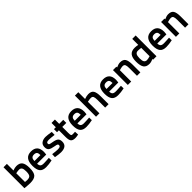

<svg xmlns="http://www.w3.org/2000/svg" viewBox="545 -2632 4566 4566"><g transform="rotate(-45 2828.0 -349.0)"><path d="M309 -511Q412 -511 458 -452.5Q504 -394 504 -256Q504 -103 450 -46Q396 11 260 11Q237 11 190.5 7.5Q144 4 109 1L74 -2V-706H188V-484Q256 -511 309 -511ZM259 -92Q336 -92 362 -128Q388 -164 388 -256Q388 -337 365.5 -371Q343 -405 294 -405Q274 -405 247.5 -401.5Q221 -398 204 -394L188 -391V-97Q240 -92 259 -92Z M811 -93Q846 -93 892 -95.5Q938 -98 966 -100L995 -102L997 -13Q883 11 794 11Q682 11 633 -50Q584 -111 584 -244Q584 -511 801 -511Q1014 -511 1014 -283L1006 -201H699Q700 -145 725.5 -119Q751 -93 811 -93ZM699 -290H901Q901 -355 878 -382Q855 -409 801 -409Q748 -409 723.5 -380.5Q699 -352 699 -290Z M1480 -488 1478 -391Q1358 -407 1298 -407Q1253 -407 1234 -395.5Q1215 -384 1215 -356Q1215 -333 1235 -323.5Q1255 -314 1319 -304Q1419 -288 1457 -255Q1495 -222 1495 -149Q1495 11 1296 11Q1264 11 1217.5 5.5Q1171 0 1140 -6L1109 -11L1113 -108Q1234 -92 1285 -92Q1338 -92 1359.5 -104Q1381 -116 1381 -146Q1381 -170 1363 -180Q1345 -190 1285 -200Q1183 -217 1142 -248Q1101 -279 1101 -353Q1101 -433 1154.5 -472Q1208 -511 1290 -511Q1322 -511 1369.5 -505Q1417 -499 1449 -494Z M1876 -396H1741V-192Q1741 -135 1749.5 -116Q1758 -97 1793 -97L1874 -100L1879 -2Q1812 12 1777 12Q1691 12 1659 -28Q1627 -68 1627 -176V-396H1564V-499H1627V-644H1741V-499H1876Z M2166 -93Q2201 -93 2247 -95.5Q2293 -98 2321 -100L2350 -102L2352 -13Q2238 11 2149 11Q2037 11 1988 -50Q1939 -111 1939 -244Q1939 -511 2156 -511Q2369 -511 2369 -283L2361 -201H2054Q2055 -145 2080.5 -119Q2106 -93 2166 -93ZM2054 -290H2256Q2256 -355 2233 -382Q2210 -409 2156 -409Q2103 -409 2078.5 -380.5Q2054 -352 2054 -290Z M2594 0H2480V-710H2594V-482Q2673 -511 2728 -511Q2828 -511 2865 -452.5Q2902 -394 2902 -262V0H2787V-261Q2787 -338 2771 -371Q2755 -404 2706 -404Q2686 -404 2658 -400Q2630 -396 2612 -392L2594 -387Z M3235 -93Q3270 -93 3316 -95.5Q3362 -98 3390 -100L3419 -102L3421 -13Q3307 11 3218 11Q3106 11 3057 -50Q3008 -111 3008 -244Q3008 -511 3225 -511Q3438 -511 3438 -283L3430 -201H3123Q3124 -145 3149.5 -119Q3175 -93 3235 -93ZM3123 -290H3325Q3325 -355 3302 -382Q3279 -409 3225 -409Q3172 -409 3147.5 -380.5Q3123 -352 3123 -290Z M3663 0H3549V-499H3663V-474Q3742 -511 3797 -511Q3897 -511 3934 -452.5Q3971 -394 3971 -261V0H3857V-260Q3857 -337 3841 -370.5Q3825 -404 3775 -404Q3755 -404 3727 -398Q3699 -392 3681 -386L3663 -381Z M4513 -700V0H4398V-24Q4327 11 4268 11Q4168 11 4123 -50.5Q4078 -112 4078 -253Q4078 -387 4128.5 -449Q4179 -511 4286 -511Q4333 -511 4398 -498V-700ZM4286 -95Q4308 -95 4336 -100.5Q4364 -106 4381 -112L4398 -117V-398Q4397 -398 4379.5 -400Q4362 -402 4337.5 -404.5Q4313 -407 4294 -407Q4242 -407 4218 -370.5Q4194 -334 4194 -252Q4194 -165 4216 -131Q4238 -97 4286 -95Z M4853 -93Q4888 -93 4934 -95.5Q4980 -98 5008 -100L5037 -102L5039 -13Q4925 11 4836 11Q4724 11 4675 -50Q4626 -111 4626 -244Q4626 -511 4843 -511Q5056 -511 5056 -283L5048 -201H4741Q4742 -145 4767.5 -119Q4793 -93 4853 -93ZM4741 -290H4943Q4943 -355 4920 -382Q4897 -409 4843 -409Q4790 -409 4765.5 -380.5Q4741 -352 4741 -290Z M5281 0H5167V-499H5281V-474Q5360 -511 5415 -511Q5515 -511 5552 -452.5Q5589 -394 5589 -261V0H5475V-260Q5475 -337 5459 -370.5Q5443 -404 5393 -404Q5373 -404 5345 -398Q5317 -392 5299 -386L5281 -381Z"/></g></svg>

Font: TitilliumText22L Rg
Style: Bold
Weight: 700
Designer: Campivisivi
Foundry: Campivisivi
Version: 1.000